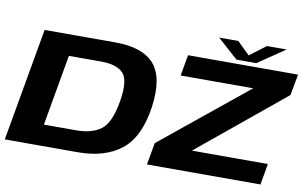

<svg xmlns="http://www.w3.org/2000/svg" viewBox="-81 -969 1814 1130"><g transform="rotate(10 826.0 -404.5)"><path d="M5 0H440Q602.5 0 700.2 -77Q798 -154 824.5 -338Q849 -516.5 779.5 -595.8Q710 -675 548 -675H124ZM216.5 -125.5 291 -549.5H484Q577.5 -549.5 616.5 -508Q655.5 -466.5 634 -338Q612 -207 557.5 -166.2Q503 -125.5 409.5 -125.5ZM854.5 0H1533L1555 -126H1101L1615.5 -549L1638.5 -675H981L959 -550H1392.5L878 -131.5ZM1266 -699H1385L1546.5 -809H1429.5L1332.5 -736L1258 -809H1143.5Z"/></g></svg>

Font: Anybody Expanded
Style: Bold Italic
Weight: 700
Width: 7
Italic angle: -10°
Version: Version 1.113;gftools[0.9.25]